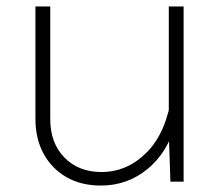

<svg xmlns="http://www.w3.org/2000/svg" viewBox="-20 -564 690 596"><path d="M136 -544V-194Q136 -120 180 -75Q224 -30 295 -30Q375 -30 436 -91.5Q497 -153 514 -274L525 -180Q500 -90 437.5 -39Q375 12 293 12Q232 12 186.5 -14Q141 -40 115.5 -86.5Q90 -133 90 -195V-544ZM550 -544V0H509L504 -149V-544Z"/></svg>

Font: Azeret Mono Thin
Style: Regular
Weight: 100
Designer: Martin Vácha
Foundry: Displaay
Version: Version 1.002